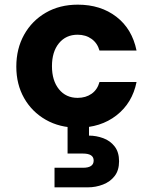

<svg xmlns="http://www.w3.org/2000/svg" viewBox="-20 -536 657 824"><path d="M314 12Q236 12 176.5 -22Q117 -56 83.5 -115Q50 -174 50 -250Q50 -327 83.5 -387Q117 -447 176.5 -481.5Q236 -516 314 -516Q412 -516 479.5 -464Q547 -412 566 -319H407Q398 -351 373 -369Q348 -387 313 -387Q263 -387 233 -350.5Q203 -314 203 -252Q203 -190 233 -153Q263 -116 313 -116Q348 -116 373 -133.5Q398 -151 407 -184H566Q548 -94 480 -41Q412 12 314 12ZM214 268V184H336Q382 184 382 153Q382 123 336 123H270V-4H362V46Q393 46 423 57Q453 68 472 92.5Q491 117 491 156Q491 195 472 219.5Q453 244 422 256Q391 268 357 268Z"/></svg>

Font: DM Sans Black
Style: Regular
Weight: 900
Designer: Colophon Foundry, Jonny Pinhorn
Foundry: Colophon Foundry
Version: Version 4.004; ttfautohint (v1.8.4.7-5d5b)